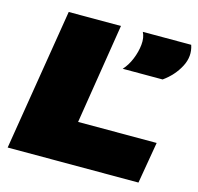

<svg xmlns="http://www.w3.org/2000/svg" viewBox="-102 -808 944 916"><g transform="rotate(15 369.5 -350.0)"><path d="M13 0 127 -700H385L306 -205H694L659 0ZM446 -505Q469 -530 484 -566.5Q499 -603 502.5 -639Q506 -675 493 -700H732Q750 -647 722.5 -594.5Q695 -542 643 -505Z"/></g></svg>

Font: Georama Expanded Black
Style: Italic
Weight: 900
Width: 7
Italic angle: -9°
Designer: Jean-Baptiste Levee
Foundry: Production Type
Version: Version 1.000